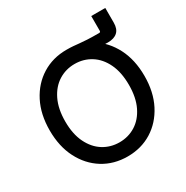

<svg xmlns="http://www.w3.org/2000/svg" viewBox="-190 -999 1133 1170"><g transform="rotate(-30 376.5 -414.5)"><path d="M376.5 -661.1V-738.8Q404.3 -738.8 424.1 -737.1Q443.8 -735.4 465.1 -733.2Q486.3 -731 517.6 -729.2Q548.8 -727.5 600.6 -727.5Q610.8 -727.5 610.8 -737.8V-841.3H709.5V-737.8Q709.5 -693.8 686 -672.4Q662.6 -650.9 618.7 -650.9Q596.7 -650.9 577.6 -652.3Q558.6 -653.8 534.2 -656Q509.8 -658.2 472.4 -659.7Q435.1 -661.1 376.5 -661.1ZM376.5 11.2Q280.3 11.2 204.8 -35.6Q129.4 -82.5 86.2 -166.7Q43 -251 43 -363.3Q43 -476.6 86.2 -560.8Q129.4 -645 204.8 -691.9Q280.3 -738.8 376.5 -738.8Q472.7 -738.8 547.9 -691.9Q623 -645 666.3 -560.8Q709.5 -476.6 709.5 -363.3Q709.5 -251 666.3 -166.7Q623 -82.5 547.9 -35.6Q472.7 11.2 376.5 11.2ZM376.5 -88.4Q439 -88.4 489.7 -120.1Q540.5 -151.9 570.3 -213.4Q600.1 -274.9 600.1 -363.3Q600.1 -452.1 570.3 -513.9Q540.5 -575.7 489.7 -607.4Q439 -639.2 376.5 -639.2Q314 -639.2 263.2 -607.4Q212.4 -575.7 182.4 -513.9Q152.3 -452.1 152.3 -363.3Q152.3 -274.9 182.4 -213.4Q212.4 -151.9 263.2 -120.1Q314 -88.4 376.5 -88.4Z"/></g></svg>

Font: Inter 28pt Medium
Style: Regular
Weight: 500
Designer: Rasmus Andersson
Foundry: rsms
Version: Version 4.001;git-66647c0bb